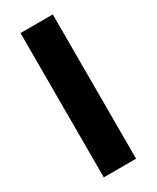

<svg xmlns="http://www.w3.org/2000/svg" viewBox="-186 -769 672 824"><g transform="rotate(-30 150.0 -357.5)"><path d="M70 0V-715H230V0Z"/></g></svg>

Font: Zen Dots
Style: Regular
Weight: 400
Designer: Yoshimichi Ohira
Foundry: A-1 Corp ZenFonts
Version: Version 1.000; ttfautohint (v1.8.3)